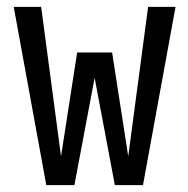

<svg xmlns="http://www.w3.org/2000/svg" viewBox="-20 -540 547 560"><path d="M205 -387H307L354 -84L412 -520H492L397 0H315L256 -313L197 0H115L20 -520H100L158 -84Z"/></svg>

Font: Homenaje
Style: Regular
Weight: 400
Version: Version 1.002